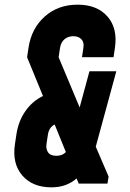

<svg xmlns="http://www.w3.org/2000/svg" viewBox="-20 -786 557 822"><path d="M200 16Q119 16 75.2 -35Q31.5 -86 44 -169L50 -209Q58.5 -267 88.5 -310Q118.5 -353 164 -375L96 -541L102 -581Q114.5 -664.5 171.5 -715.2Q228.5 -766 312 -766Q396 -766 440.2 -715.2Q484.5 -664.5 472 -581L466 -541H331L337 -581Q341 -605 328.5 -618Q316 -631 294 -631Q272.5 -631 256.8 -618.5Q241 -606 237 -581L231 -541L321 -326L363 -481H478L390 -158L445 -30L440 0H317L308 -22Q286.5 -3.5 260.2 6.2Q234 16 200 16ZM221.5 -119Q247.5 -119 262 -135L214 -253Q190 -241 185 -209L179 -169Q176 -148 186 -133.5Q196 -119 221.5 -119Z"/></svg>

Font: Mohave
Style: Bold Italic
Weight: 700
Italic angle: -8°
Designer: Gumpita Rahayu
Foundry: Tokotype
Version: Version 2.003; ttfautohint (v1.8.3)